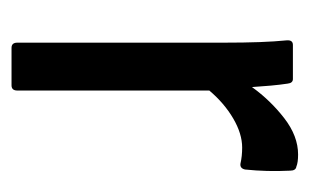

<svg xmlns="http://www.w3.org/2000/svg" viewBox="-122 -415 537 333"><g transform="rotate(90 146.5 -248.5)"><path d="M63 0Q54 0 54 -10V-367Q54 -404 53 -430.5Q52 -457 50 -477Q49 -488 58 -488H117Q124 -488 125 -479Q127 -466 128.5 -449.5Q130 -433 131 -417Q154 -449 185 -473Q216 -497 248 -497Q262 -497 269 -494Q276 -493 276 -483Q277 -463 276.5 -443.5Q276 -424 274 -405Q272 -396 264 -397Q251 -400 236 -400Q212 -400 185.5 -384.5Q159 -369 137 -343V-10Q137 0 128 0Z"/></g></svg>

Font: Sofia Sans Condensed Medium
Style: Regular
Weight: 500
Designer: Botio Nikoltchev, Ani Petrova
Foundry: lettersoup
Version: Version 4.101; ttfautohint (v1.8.4.7-5d5b)